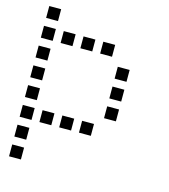

<svg xmlns="http://www.w3.org/2000/svg" viewBox="-113 -669 825 938"><g transform="rotate(15 300.0 -200.0)"><path d="M21 -580Q20 -580 20 -580Q20 -580 20 -579V-521Q20 -520 20 -520Q20 -520 21 -520H79Q80 -520 80 -520Q80 -520 80 -521V-579Q80 -580 80 -580Q80 -580 79 -580ZM21 -480Q20 -480 20 -480Q20 -480 20 -479V-421Q20 -420 20 -420Q20 -420 21 -420H79Q80 -420 80 -420Q80 -420 80 -421V-479Q80 -480 80 -480Q80 -480 79 -480ZM121 -480Q120 -480 120 -480Q120 -480 120 -479V-421Q120 -420 120 -420Q120 -420 121 -420H179Q180 -420 180 -420Q180 -420 180 -421V-479Q180 -480 180 -480Q180 -480 179 -480ZM221 -480Q220 -480 220 -480Q220 -480 220 -479V-421Q220 -420 220 -420Q220 -420 221 -420H279Q280 -420 280 -420Q280 -420 280 -421V-479Q280 -480 280 -480Q280 -480 279 -480ZM321 -480Q320 -480 320 -480Q320 -480 320 -479V-421Q320 -420 320 -420Q320 -420 321 -420H379Q380 -420 380 -420Q380 -420 380 -421V-479Q380 -480 380 -480Q380 -480 379 -480ZM21 -380Q20 -380 20 -380Q20 -380 20 -379V-321Q20 -320 20 -320Q20 -320 21 -320H79Q80 -320 80 -320Q80 -320 80 -321V-379Q80 -380 80 -380Q80 -380 79 -380ZM421 -380Q420 -380 420 -380Q420 -380 420 -379V-321Q420 -320 420 -320Q420 -320 421 -320H479Q480 -320 480 -320Q480 -320 480 -321V-379Q480 -380 480 -380Q480 -380 479 -380ZM21 -280Q20 -280 20 -280Q20 -280 20 -279V-221Q20 -220 20 -220Q20 -220 21 -220H79Q80 -220 80 -220Q80 -220 80 -221V-279Q80 -280 80 -280Q80 -280 79 -280ZM421 -280Q420 -280 420 -280Q420 -280 420 -279V-221Q420 -220 420 -220Q420 -220 421 -220H479Q480 -220 480 -220Q480 -220 480 -221V-279Q480 -280 480 -280Q480 -280 479 -280ZM21 -180Q20 -180 20 -180Q20 -180 20 -179V-121Q20 -120 20 -120Q20 -120 21 -120H79Q80 -120 80 -120Q80 -120 80 -121V-179Q80 -180 80 -180Q80 -180 79 -180ZM421 -180Q420 -180 420 -180Q420 -180 420 -179V-121Q420 -120 420 -120Q420 -120 421 -120H479Q480 -120 480 -120Q480 -120 480 -121V-179Q480 -180 480 -180Q480 -180 479 -180ZM21 -80Q20 -80 20 -80Q20 -80 20 -79V-21Q20 -20 20 -20Q20 -20 21 -20H79Q80 -20 80 -20Q80 -20 80 -21V-79Q80 -80 80 -80Q80 -80 79 -80ZM121 -80Q120 -80 120 -80Q120 -80 120 -79V-21Q120 -20 120 -20Q120 -20 121 -20H179Q180 -20 180 -20Q180 -20 180 -21V-79Q180 -80 180 -80Q180 -80 179 -80ZM221 -80Q220 -80 220 -80Q220 -80 220 -79V-21Q220 -20 220 -20Q220 -20 221 -20H279Q280 -20 280 -20Q280 -20 280 -21V-79Q280 -80 280 -80Q280 -80 279 -80ZM321 -80Q320 -80 320 -80Q320 -80 320 -79V-21Q320 -20 320 -20Q320 -20 321 -20H379Q380 -20 380 -20Q380 -20 380 -21V-79Q380 -80 380 -80Q380 -80 379 -80ZM21 20Q20 20 20 20Q20 20 20 21V79Q20 80 20 80Q20 80 21 80H79Q80 80 80 80Q80 80 80 79V21Q80 20 80 20Q80 20 79 20ZM21 120Q20 120 20 120Q20 120 20 121V179Q20 180 20 180Q20 180 21 180H79Q80 180 80 180Q80 180 80 179V121Q80 120 80 120Q80 120 79 120Z"/></g></svg>

Font: Doto Medium
Style: Regular
Weight: 500
Monospace: yes
Version: Version 1.000